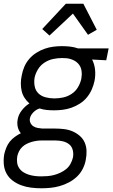

<svg xmlns="http://www.w3.org/2000/svg" viewBox="-40 -790 610 1032"><path d="M182 222Q154 222 126.5 218.5Q99 215 74.5 206Q50 197 29 181.5Q8 166 -4.5 143.5Q-17 121 -19.5 93.5Q-22 66 -17 38Q-13 21 -6 3.5Q1 -14 12.5 -28.5Q24 -43 40 -54.5Q56 -66 72 -74Q60 -88 55.5 -107.5Q51 -127 55 -148Q59 -173 76.5 -196Q94 -219 118 -234Q103 -247 92 -264Q81 -281 76.5 -300.5Q72 -320 72 -341.5Q72 -363 77 -385Q81 -408 90.5 -430.5Q100 -453 116.5 -472.5Q133 -492 155 -506Q177 -520 200 -528Q223 -536 246.5 -539Q270 -542 293 -542Q315 -542 337 -539.5Q359 -537 379 -530H544L531 -466L455 -470Q468 -445 471 -415Q474 -385 468 -355Q463 -331 453 -308.5Q443 -286 427 -266.5Q411 -247 389 -233Q367 -219 344 -211Q321 -203 297.5 -200Q274 -197 251 -197Q230 -197 210.5 -199Q191 -201 173 -207Q163 -204 155 -199Q147 -194 140 -187Q133 -180 128 -172Q123 -164 121 -155Q118 -142 123.5 -130Q129 -118 139 -111.5Q149 -105 161.5 -102.5Q174 -100 187 -99H257Q281 -99 305 -96Q329 -93 350 -84Q371 -75 388.5 -60Q406 -45 415 -24.5Q424 -4 425 20Q426 44 421 69Q417 93 405 117Q393 141 373.5 159.5Q354 178 330 190.5Q306 203 281.5 210Q257 217 232 219.5Q207 222 182 222ZM252 -261Q275 -261 299 -266Q323 -271 344.5 -285Q366 -299 379 -321Q392 -343 397 -366Q401 -387 398.5 -407.5Q396 -428 384.5 -443Q373 -458 355 -466.5Q337 -475 317 -477L293 -478Q270 -478 246 -473Q222 -468 200 -454Q178 -440 164.5 -418Q151 -396 146 -373Q142 -349 146.5 -326Q151 -303 166.5 -288Q182 -273 205 -267Q228 -261 252 -261ZM182 158Q199 158 216.5 156.5Q234 155 251 150.5Q268 146 285 138Q302 130 316 118.5Q330 107 339 90.5Q348 74 352 57Q356 36 351 16.5Q346 -3 331.5 -14.5Q317 -26 297.5 -30.5Q278 -35 257 -35H184Q171 -35 157 -33Q143 -31 129.5 -27Q116 -23 103 -16.5Q90 -10 79.5 0Q69 10 62.5 23Q56 36 53 49Q50 67 52 83.5Q54 100 63 113.5Q72 127 85.5 135.5Q99 144 115 149Q131 154 147.5 156Q164 158 182 158ZM226 -599 187 -634 314 -770H408L480 -630L433 -603L352 -717Z"/></svg>

Font: Lode
Style: Italic
Weight: 400
Italic angle: -11°
Monospace: yes
Designer: Belleve Invis
Foundry: Belleve Invis
Version: Version 29.2.0; ttfautohint (v1.8.3)